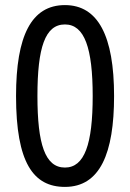

<svg xmlns="http://www.w3.org/2000/svg" viewBox="-20 -722 512 754"><path d="M428 -345C428 -581 365 -702 235 -702C103 -702 43 -581 43 -345C43 -83 111 12 235 12C373 12 428 -120 428 -345ZM127 -345C127 -535 157 -626 235 -626C312 -626 344 -533 344 -345C344 -156 312 -64 235 -64C157 -64 127 -156 127 -345Z"/></svg>

Font: Noto Sans Kannada Condensed
Style: Regular
Weight: 400
Width: 3
Designer: Jelle Bosma - Monotype Design Team
Foundry: Monotype Imaging Inc.
Version: Version 2.005